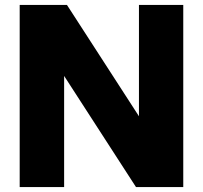

<svg xmlns="http://www.w3.org/2000/svg" viewBox="-20 -760 825 780"><path d="M60 0V-740H252L575 -240.5H544.5V-740H724.5V0H532.5L209.5 -499.5H240.5V0Z"/></svg>

Font: Encode Sans Condensed Thin ExtraBold
Style: Regular
Weight: 800
Version: Version 3.002